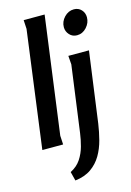

<svg xmlns="http://www.w3.org/2000/svg" viewBox="-145 -839 774 1133"><g transform="rotate(-15 242.0 -272.5)"><path d="M247 -769 151 -54 154 0H27L122 -715L119 -769ZM484 -689Q484 -655 459.5 -628Q435 -601 401 -601Q373 -601 355 -621Q337 -641 337 -667Q337 -701 362 -727.5Q387 -754 421 -754Q449 -754 466.5 -735Q484 -716 484 -689ZM445 -497 386 -65Q379 -17 366.5 31.5Q354 80 330 121Q306 162 267 189.5Q228 217 169 224L155 169Q196 148 218.5 114Q241 80 252 39.5Q263 -1 268 -39L323 -444L319 -497Z"/></g></svg>

Font: Rosario
Style: Bold Italic
Weight: 700
Italic angle: -8.05°
Designer: Hector Gatti
Foundry: Omnibus Type
Version: Version 1.101; ttfautohint (v1.8.1.43-b0c9)